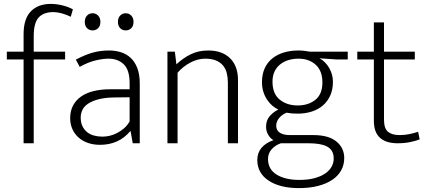

<svg xmlns="http://www.w3.org/2000/svg" viewBox="-20 -735 2191 985"><path d="M241 -715Q269 -715 300 -707.5Q331 -700 354 -687L343 -649Q321 -660 297 -666.5Q273 -673 254 -673Q204 -673 178.5 -645.5Q153 -618 153 -550V-470H314V-430H153V0H101V-430H15V-470H101V-560Q101 -638 138 -676.5Q175 -715 241 -715Z M369 -429Q416 -454 455.5 -465Q495 -476 540 -476Q572 -476 600.5 -467Q629 -458 650.5 -438Q672 -418 684.5 -385.5Q697 -353 697 -306V0H661L650 -62H648Q619 -27 580 -9.5Q541 8 493 8Q460 8 432 -1.5Q404 -11 383.5 -29Q363 -47 351.5 -72.5Q340 -98 340 -129Q340 -166 355 -194Q370 -222 397 -240.5Q424 -259 461.5 -268Q499 -277 545 -277H645V-308Q645 -376 615 -405Q585 -434 537 -434Q508 -434 470 -425Q432 -416 389 -392ZM645 -236 562 -235Q517 -234 485 -225.5Q453 -217 432.5 -203.5Q412 -190 403 -171.5Q394 -153 394 -132Q394 -106 403 -87.5Q412 -69 427 -57Q442 -45 462.5 -39.5Q483 -34 506 -34Q524 -34 543 -38.5Q562 -43 580.5 -52.5Q599 -62 616 -76.5Q633 -91 645 -112ZM415 -623Q415 -643 426.5 -655Q438 -667 455 -667Q472 -667 483.5 -655Q495 -643 495 -623Q495 -602 483.5 -590.5Q472 -579 455 -579Q438 -579 426.5 -590.5Q415 -602 415 -623ZM585 -623Q585 -643 596.5 -655Q608 -667 625 -667Q642 -667 653.5 -655Q665 -643 665 -623Q665 -602 653.5 -590.5Q642 -579 625 -579Q608 -579 596.5 -590.5Q585 -602 585 -623Z M891 0H839V-470H877L885 -405Q919 -437 958.5 -456.5Q998 -476 1048 -476Q1120 -476 1160.5 -436Q1201 -396 1201 -324V0H1149V-311Q1149 -337 1143.5 -359.5Q1138 -382 1124.5 -398.5Q1111 -415 1088.5 -424.5Q1066 -434 1033 -434Q995 -434 957.5 -414.5Q920 -395 891 -362Z M1324 -314Q1324 -353 1337.5 -383.5Q1351 -414 1376 -434.5Q1401 -455 1435.5 -465.5Q1470 -476 1511 -476Q1529 -476 1542.5 -474Q1556 -472 1569 -470H1764V-430H1706L1619 -436Q1650 -419 1669 -386Q1688 -353 1688 -315Q1688 -276 1674.5 -245.5Q1661 -215 1636.5 -194Q1612 -173 1579 -162.5Q1546 -152 1507 -152Q1493 -152 1479.5 -153Q1466 -154 1451 -157Q1427 -148 1412 -129.5Q1397 -111 1397 -91Q1397 -65 1416.5 -53.5Q1436 -42 1466 -42H1588Q1666 -42 1706 -9Q1746 24 1746 76Q1746 111 1730 139.5Q1714 168 1684 188Q1654 208 1611 219Q1568 230 1514 230Q1416 230 1358 191.5Q1300 153 1300 86Q1300 49 1321.5 23.5Q1343 -2 1383 -16Q1368 -24 1356.5 -42.5Q1345 -61 1345 -85Q1345 -118 1364 -139.5Q1383 -161 1408 -173Q1392 -180 1377 -193Q1362 -206 1350 -224Q1338 -242 1331 -264.5Q1324 -287 1324 -314ZM1421 0Q1392 10 1373.5 31Q1355 52 1355 80Q1355 134 1399.5 161Q1444 188 1515 188Q1562 188 1595.5 178.5Q1629 169 1650.5 153.5Q1672 138 1682 118.5Q1692 99 1692 79Q1692 55 1682.5 39.5Q1673 24 1655.5 15.5Q1638 7 1614.5 3.5Q1591 0 1563 0ZM1634 -312Q1634 -371 1600 -402.5Q1566 -434 1511 -434Q1483 -434 1459 -426.5Q1435 -419 1417 -404.5Q1399 -390 1388.5 -368Q1378 -346 1378 -316Q1378 -254 1415 -224Q1452 -194 1507 -194Q1562 -194 1598 -223Q1634 -252 1634 -312Z M2108 -430H1950V-122Q1950 -75 1971 -58.5Q1992 -42 2029 -42Q2058 -42 2083 -47.5Q2108 -53 2125 -59L2133 -20Q2113 -12 2084 -6Q2055 0 2020 0Q1960 0 1929 -28.5Q1898 -57 1898 -115V-430H1813V-470H1898V-620H1950V-470H2108Z"/></svg>

Font: Mukta Vaani ExtraLight
Style: Regular
Weight: 275
Designer: Noopur Datye, Girish Dalvi, Yashodeep Gholap, Pallavi Karambelkar
Foundry: Ek Type
Version: Version 2.538;PS 1.000;hotconv 16.6.51;makeotf.lib2.5.65220;